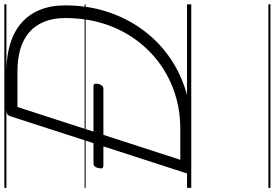

<svg xmlns="http://www.w3.org/2000/svg" viewBox="-216 -710 1300 909"><g transform="rotate(-90 434.5 -255.0)"><path d="M89 0Q62 0 68 -19L339 -856Q342 -866 349 -870.5Q356 -875 372 -875H553Q625 -875 683 -857Q741 -839 781.5 -803.5Q822 -768 843 -716Q864 -664 864 -597Q864 -492 835 -401.5Q806 -311 753.5 -237Q701 -163 628.5 -110Q556 -57 468 -28.5Q380 0 281 0ZM133 -52H281Q368 -52 446.5 -77.5Q525 -103 590 -150.5Q655 -198 703.5 -265.5Q752 -333 778 -416.5Q804 -500 804 -597Q804 -655 786 -698Q768 -741 734.5 -769Q701 -797 654.5 -810Q608 -823 550 -823H383ZM108 -416Q95 -416 93 -422.5Q91 -429 94 -440Q96 -451 101.5 -457Q107 -463 120 -463H478Q492 -463 493 -456Q494 -449 492 -439Q489 -428 483.5 -422Q478 -416 466 -416ZM0 365H869V375H0ZM0 -20H869V0H0ZM0 -505H869V-500H0ZM0 -885H869V-875H0Z"/></g></svg>

Font: Playwrite DK Loopet Guides
Style: Regular
Weight: 400
Designer: Veronika Burian, José Scaglione
Foundry: TypeTogether
Version: Version 1.003